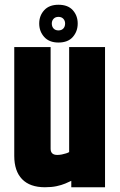

<svg xmlns="http://www.w3.org/2000/svg" viewBox="-20 -788 507 808"><path d="M271 -590H422V0H280V-27Q270 -22 254.5 -15.5Q239 -9 218 -4.5Q197 0 169 0Q106 0 73 -34Q40 -68 40 -132V-590H193V-162Q193 -136 221 -136Q231 -136 240.5 -138Q250 -140 258 -142.5Q266 -145 271 -148ZM145 -689Q145 -722 166 -745Q187 -768 226 -768Q266 -768 286.5 -745Q307 -722 307 -689Q307 -656 286.5 -632.5Q266 -609 226 -609Q187 -609 166 -632.5Q145 -656 145 -689ZM254 -689Q254 -701 246.5 -709Q239 -717 226 -717Q213 -717 205.5 -709Q198 -701 198 -689Q198 -676 205.5 -668Q213 -660 226 -660Q239 -660 246.5 -668Q254 -676 254 -689Z"/></svg>

Font: Khand Variable Light
Style: Regular
Weight: 300
Designer: Satya Rajpurohit
Foundry: Indian Type Foundry
Version: Version 3.000